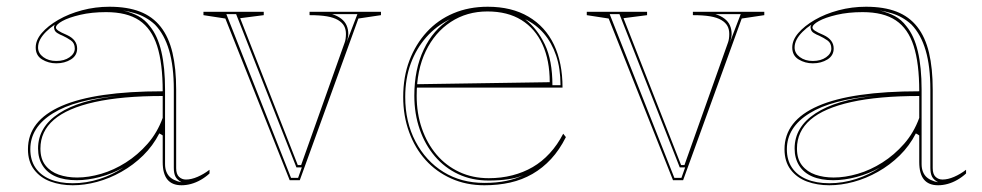

<svg xmlns="http://www.w3.org/2000/svg" viewBox="-20 -535 2915 570"><path d="M305 -515Q358 -515 395.5 -500.5Q433 -486 457 -455.5Q481 -425 492 -378.5Q503 -332 503 -269V-36Q503 -18 511.5 -10Q520 -2 532 -2Q548 -2 566.5 -10Q585 -18 602 -31V-20Q590 -9 576 -1Q562 7 547.5 11Q533 15 519 15Q491 15 477 -2Q463 -19 463 -54Q463 -84 463 -97.5Q463 -111 463 -118Q463 -125 463 -133L453 -139Q434 -102 405 -73.5Q376 -45 340.5 -25Q305 -5 268 5Q231 15 196 15Q160 15 130 4Q100 -7 81.5 -31Q63 -55 63 -92Q63 -177 163 -220.5Q263 -264 463 -264Q463 -347 446.5 -398.5Q430 -450 393.5 -474.5Q357 -499 295 -499Q252 -499 218 -491Q184 -483 165 -472.5Q146 -462 146 -453Q146 -449 153 -444Q160 -439 179 -431Q209 -417 209 -391Q209 -370 190.5 -358.5Q172 -347 147 -347Q124 -347 105 -358.5Q86 -370 86 -394Q86 -416 104 -437Q122 -458 153 -476Q184 -494 223.5 -504.5Q263 -515 305 -515ZM463 -250Q342 -250 261 -232Q180 -214 140 -179.5Q100 -145 100 -94Q100 -63 115 -44Q130 -25 154.5 -16.5Q179 -8 209 -8Q243 -8 280.5 -19Q318 -30 353.5 -52.5Q389 -75 418 -108Q447 -141 463 -185ZM196 9Q236 9 275 -3.5Q314 -16 347 -38Q313 -19 276.5 -9.5Q240 0 208 0Q171 0 145.5 -11Q120 -22 106.5 -43.5Q93 -65 93 -94Q93 -158 155 -198.5Q217 -239 329 -250Q204 -240 137 -198.5Q70 -157 70 -92Q70 -60 85 -37.5Q100 -15 128.5 -3Q157 9 196 9ZM345 -504Q370 -498 390 -487.5Q410 -477 425 -457Q448 -429 459 -382Q470 -335 470 -269V-48Q470 -35 474 -25Q478 -15 485.5 -8.5Q493 -2 502 1Q506 3 510 4Q514 5 519 6Q506 -1 501 -10.5Q496 -20 496 -37V-269Q496 -338 482 -385.5Q468 -433 440 -462Q427 -474 412 -482.5Q397 -491 380 -496Q363 -501 345 -504ZM147 -354Q171 -354 186.5 -365Q202 -376 202 -391Q202 -407 190.5 -415Q179 -423 166 -429Q158 -432 150 -437Q142 -442 141 -450Q139 -456 143 -462Q128 -452 116.5 -440.5Q105 -429 99 -417.5Q93 -406 93 -394Q93 -377 108.5 -365.5Q124 -354 147 -354Z M840 0 649 -480 584 -490V-500H763V-490L693 -481L864 -45H874L1003 -408Q1005 -413 1006 -420Q1007 -427 1007 -434Q1007 -448 1001.5 -458Q996 -468 983.5 -475.5Q971 -483 950.5 -486.5Q930 -490 899 -490V-500H1111V-490L1044 -480L870 0ZM844 -7H865L876 -38H860L681 -493H652ZM966 -493Q982 -488 993 -479.5Q1004 -471 1009 -459.5Q1014 -448 1014 -434Q1014 -429 1012.5 -422Q1011 -415 1008 -407L1041 -493Z M1428 -515Q1499 -515 1549 -485.5Q1599 -456 1624.5 -402.5Q1650 -349 1650 -275H1217V-285L1612 -291Q1612 -356 1590.5 -403Q1569 -450 1528 -475.5Q1487 -501 1427 -501Q1366 -501 1318.5 -470Q1271 -439 1244 -383Q1217 -327 1217 -251Q1217 -198 1232.5 -153.5Q1248 -109 1276 -76Q1304 -43 1343.5 -24.5Q1383 -6 1431 -6Q1468 -6 1501 -14.5Q1534 -23 1561.5 -39Q1589 -55 1612 -80Q1635 -105 1652 -138L1660 -128Q1641 -90 1616 -63Q1591 -36 1560.5 -18.5Q1530 -1 1494.5 7Q1459 15 1418 15Q1364 15 1319.5 -5Q1275 -25 1243.5 -60Q1212 -95 1194.5 -143Q1177 -191 1177 -247Q1177 -307 1195.5 -355.5Q1214 -404 1247 -440Q1280 -476 1326 -495.5Q1372 -515 1428 -515ZM1183 -247Q1183 -173 1213.5 -115Q1244 -57 1296.5 -24.5Q1349 8 1418 8Q1454 8 1483 2Q1512 -4 1534 -15Q1516 -7 1489.5 -3Q1463 1 1431 1Q1381 1 1340.5 -18Q1300 -37 1271 -71Q1242 -105 1226 -151Q1210 -197 1210 -251Q1210 -329 1238 -388Q1266 -447 1316 -478Q1275 -458 1245.5 -424.5Q1216 -391 1199.5 -346.5Q1183 -302 1183 -247ZM1620 -282H1644Q1644 -332 1631 -370Q1618 -408 1595 -435Q1572 -462 1539 -478Q1575 -450 1597.5 -403Q1620 -356 1620 -282Z M1978 0 1787 -480 1722 -490V-500H1901V-490L1831 -481L2002 -45H2012L2141 -408Q2143 -413 2144 -420Q2145 -427 2145 -434Q2145 -448 2139.5 -458Q2134 -468 2121.5 -475.5Q2109 -483 2088.5 -486.5Q2068 -490 2037 -490V-500H2249V-490L2182 -480L2008 0ZM1982 -7H2003L2014 -38H1998L1819 -493H1790ZM2104 -493Q2120 -488 2131 -479.5Q2142 -471 2147 -459.5Q2152 -448 2152 -434Q2152 -429 2150.5 -422Q2149 -415 2146 -407L2179 -493Z M2551 -515Q2604 -515 2641.5 -500.5Q2679 -486 2703 -455.5Q2727 -425 2738 -378.5Q2749 -332 2749 -269V-36Q2749 -18 2757.5 -10Q2766 -2 2778 -2Q2794 -2 2812.5 -10Q2831 -18 2848 -31V-20Q2836 -9 2822 -1Q2808 7 2793.5 11Q2779 15 2765 15Q2737 15 2723 -2Q2709 -19 2709 -54Q2709 -84 2709 -97.5Q2709 -111 2709 -118Q2709 -125 2709 -133L2699 -139Q2680 -102 2651 -73.5Q2622 -45 2586.5 -25Q2551 -5 2514 5Q2477 15 2442 15Q2406 15 2376 4Q2346 -7 2327.5 -31Q2309 -55 2309 -92Q2309 -177 2409 -220.5Q2509 -264 2709 -264Q2709 -347 2692.5 -398.5Q2676 -450 2639.5 -474.5Q2603 -499 2541 -499Q2498 -499 2464 -491Q2430 -483 2411 -472.5Q2392 -462 2392 -453Q2392 -449 2399 -444Q2406 -439 2425 -431Q2455 -417 2455 -391Q2455 -370 2436.5 -358.5Q2418 -347 2393 -347Q2370 -347 2351 -358.5Q2332 -370 2332 -394Q2332 -416 2350 -437Q2368 -458 2399 -476Q2430 -494 2469.5 -504.5Q2509 -515 2551 -515ZM2709 -250Q2588 -250 2507 -232Q2426 -214 2386 -179.5Q2346 -145 2346 -94Q2346 -63 2361 -44Q2376 -25 2400.5 -16.5Q2425 -8 2455 -8Q2489 -8 2526.5 -19Q2564 -30 2599.5 -52.5Q2635 -75 2664 -108Q2693 -141 2709 -185ZM2442 9Q2482 9 2521 -3.5Q2560 -16 2593 -38Q2559 -19 2522.5 -9.5Q2486 0 2454 0Q2417 0 2391.5 -11Q2366 -22 2352.5 -43.5Q2339 -65 2339 -94Q2339 -158 2401 -198.5Q2463 -239 2575 -250Q2450 -240 2383 -198.5Q2316 -157 2316 -92Q2316 -60 2331 -37.5Q2346 -15 2374.5 -3Q2403 9 2442 9ZM2591 -504Q2616 -498 2636 -487.5Q2656 -477 2671 -457Q2694 -429 2705 -382Q2716 -335 2716 -269V-48Q2716 -35 2720 -25Q2724 -15 2731.5 -8.5Q2739 -2 2748 1Q2752 3 2756 4Q2760 5 2765 6Q2752 -1 2747 -10.5Q2742 -20 2742 -37V-269Q2742 -338 2728 -385.5Q2714 -433 2686 -462Q2673 -474 2658 -482.5Q2643 -491 2626 -496Q2609 -501 2591 -504ZM2393 -354Q2417 -354 2432.5 -365Q2448 -376 2448 -391Q2448 -407 2436.5 -415Q2425 -423 2412 -429Q2404 -432 2396 -437Q2388 -442 2387 -450Q2385 -456 2389 -462Q2374 -452 2362.5 -440.5Q2351 -429 2345 -417.5Q2339 -406 2339 -394Q2339 -377 2354.5 -365.5Q2370 -354 2393 -354Z"/></svg>

Font: Kalnia Glaze Thin ExtraLight
Style: Regular
Weight: 250
Version: Version 1.110